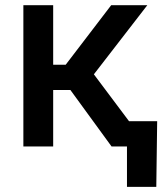

<svg xmlns="http://www.w3.org/2000/svg" viewBox="-20 -566 627 742"><path d="M70.3 0V-545.9H185.5V-315.9H233.9L409.7 -545.9H549.3L342.8 -278.8L551.8 0H411.1L252 -218.3H185.5V0ZM470.7 156.2V0H431.6V-97.7H587.4L584 156.2Z"/></svg>

Font: Inter
Style: 540
Weight: 540
Designer: Rasmus Andersson
Foundry: rsms
Version: Version 4.001;git-66647c0bb